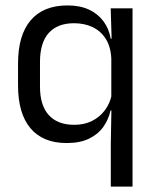

<svg xmlns="http://www.w3.org/2000/svg" viewBox="-20 -519 577 711"><path d="M226.9 10.7Q139.1 10.7 93 -43.9Q46.8 -98.6 46.8 -202.9V-283.6Q46.8 -388.7 93.6 -443.8Q140.4 -498.9 230.4 -498.9Q275.7 -498.9 308.8 -483.7Q341.9 -468.5 362.6 -440.9Q383.3 -413.4 390.1 -375.9H416.9L392.2 -301.3Q390.3 -345.3 372 -374.6Q353.6 -403.8 323.3 -418.4Q292.9 -433 254.1 -433Q192.9 -433 160.5 -396.9Q128.1 -360.8 128.1 -289.9V-198.2Q128.1 -128.8 160.7 -92.8Q193.3 -56.8 255.2 -56.8Q292.3 -56.8 320.9 -71.2Q349.6 -85.6 368.4 -110.8Q387.2 -136 393.8 -168L412.6 -109.9H389.4Q382.2 -76.8 362.7 -49.3Q343.2 -21.8 309.8 -5.6Q276.4 10.7 226.9 10.7ZM390.3 172V13.3L392.8 -125.5L392.2 -141.5V-345.7L393.5 -370.5L389.9 -488.2H470.8V172Z"/></svg>

Font: Anek Bangla Medium
Style: Regular
Weight: 500
Designer: Sulekha Rajkumar (Bangla), Yesha Goshar (Latin)
Foundry: Ek Type
Version: Version 1.003